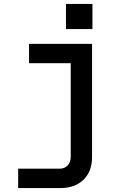

<svg xmlns="http://www.w3.org/2000/svg" viewBox="-20 -772 640 972"><path d="M287 180H72V82H282Q307 82 322.5 65.5Q338 49 338 23V-452H127V-550H446V24Q446 96 402.5 138Q359 180 287 180ZM314 -752H448V-625H314Z"/></svg>

Font: Tiny SemiBold
Style: Regular
Weight: 600
Designer: Philipp Nurullin, Konstantin Bulenkov
Foundry: JetBrains
Version: Version 2.251; ttfautohint (v1.8.4.7-5d5b)